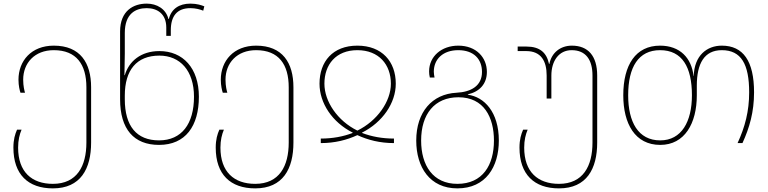

<svg xmlns="http://www.w3.org/2000/svg" viewBox="-20 -790 4242 1060"><path d="M272 250C425 250 483 142 483 -3V-308C483 -443 423 -538 277 -538C153 -538 82 -454 82 -350C82 -316 89 -290 93 -278H118C115 -289 108 -314 108 -350C108 -442 171 -513 277 -513C402 -513 457 -434 457 -308V-3C457 127 405 225 272 225C155 225 80 159 80 25C80 -16 88 -48 99 -74H74C63 -49 54 -20 54 25C54 173 135 250 272 250Z M858 10C1004 10 1078 -94 1078 -256C1078 -414 990 -508 860 -508C758 -508 692 -452 669 -375H667C668 -408 669 -463 669 -495V-608C669 -715 729 -745 790 -745C849 -745 898 -713 898 -638V-592H923V-623C923 -701 957 -745 1031 -745C1060 -745 1085 -738 1102 -731L1108 -755C1093 -761 1068 -770 1031 -770C969 -770 926 -741 912 -685H910C896 -741 846 -770 790 -770C717 -770 643 -731 643 -616V-242C643 -77 719 10 858 10ZM858 -15C734 -15 669 -94 669 -242V-262C669 -403 734 -483 860 -483C974 -483 1051 -400 1051 -256C1051 -106 983 -15 858 -15Z M1389 250C1542 250 1600 142 1600 -3V-308C1600 -443 1540 -538 1394 -538C1270 -538 1199 -454 1199 -350C1199 -316 1206 -290 1210 -278H1235C1232 -289 1225 -314 1225 -350C1225 -442 1288 -513 1394 -513C1519 -513 1574 -434 1574 -308V-3C1574 127 1522 225 1389 225C1272 225 1197 159 1197 25C1197 -16 1205 -48 1216 -74H1191C1180 -49 1171 -20 1171 25C1171 173 1252 250 1389 250Z M1751 0C1828 0 1895 -17 1953 -44C2011 -17 2078 0 2155 0V-25C2090 -25 2031 -36 1979 -56V-58C2092 -115 2165 -221 2165 -328C2165 -450 2089 -538 1953 -538C1817 -538 1744 -450 1744 -328C1744 -221 1814 -115 1927 -58V-56C1875 -36 1816 -25 1751 -25ZM1953 -69C1843 -123 1771 -230 1771 -328C1771 -433 1834 -513 1953 -513C2072 -513 2138 -433 2138 -328C2138 -230 2063 -123 1953 -69Z M2505 250C2662 250 2734 131 2734 -14C2734 -172 2653 -255 2563 -267V-269C2628 -284 2668 -327 2668 -393C2668 -472 2610 -538 2510 -538C2418 -538 2349 -479 2349 -396C2349 -385 2350 -374 2353 -362H2379C2377 -373 2375 -384 2375 -394C2375 -464 2426 -513 2510 -513C2596 -513 2641 -463 2641 -393C2641 -316 2581 -282 2500 -278C2366 -271 2278 -172 2278 -14C2278 133 2353 250 2505 250ZM2505 225C2370 225 2305 123 2305 -14C2305 -160 2379 -253 2511 -253C2652 -253 2707 -142 2707 -14C2707 121 2645 225 2505 225Z M3066 250C3219 250 3277 142 3277 -3V-373C3277 -481 3227 -538 3137 -538C3074 -538 3025 -499 3013 -437H3011C2998 -499 2961 -533 2886 -533H2838V-508H2885C2968 -508 2998 -452 2998 -373V-246H3024V-373C3024 -453 3065 -513 3136 -513C3215 -513 3251 -459 3251 -373V-3C3251 127 3199 225 3066 225C2949 225 2874 159 2874 25C2874 -16 2882 -48 2893 -74H2868C2857 -49 2848 -20 2848 25C2848 173 2929 250 3066 250Z M3625 10C3760 10 3827 -109 3827 -264V-317C3827 -439 3868 -513 3965 -513C4072 -513 4116 -436 4116 -280C4116 -176 4093 -89 4052 0H4079C4118 -85 4143 -172 4143 -280C4143 -453 4083 -538 3965 -538C3883 -538 3813 -484 3810 -370H3809C3798 -470 3734 -538 3624 -538C3490 -538 3421 -432 3421 -264C3421 -107 3486 10 3625 10ZM3625 -15C3503 -15 3448 -117 3448 -264C3448 -420 3505 -513 3624 -513C3746 -513 3800 -420 3800 -264C3800 -119 3743 -15 3625 -15Z"/></svg>

Font: Noto Sans Georgian Thin
Style: Regular
Weight: 100
Designer: Monotype Design Team, Akaki Razmadze
Foundry: Google LLC
Version: Version 2.005